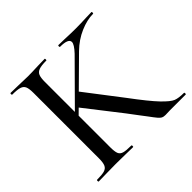

<svg xmlns="http://www.w3.org/2000/svg" viewBox="-154 -792 960 960"><g transform="rotate(-45 326.0 -312.0)"><path d="M35 -613Q32 -613 32 -619Q32 -625 35 -625L85 -624Q129 -622 155 -622Q183 -622 227 -624L276 -625Q278 -625 278 -619Q278 -613 276 -613Q241 -613 224 -607Q207 -601 201 -586.5Q195 -572 195 -542V-81Q195 -50 200.5 -36Q206 -22 222.5 -17Q239 -12 276 -12Q279 -12 279 -6Q279 0 276 0Q244 0 226 -1L155 -2L85 -1Q66 0 33 0Q31 0 31 -6Q31 -12 33 -12Q69 -12 86 -17Q103 -22 109.5 -36.5Q116 -51 116 -81V-544Q116 -574 110 -588Q104 -602 87.5 -607.5Q71 -613 35 -613ZM218 -340 278 -392 426 -199Q496 -105 533 -66.5Q570 -28 590.5 -20Q611 -12 648 -12Q651 -12 651 -6Q651 0 648 0H536L505 1Q491 1 483.5 -3Q476 -7 466.5 -18Q457 -29 435 -59Q426 -70 411 -90.5Q396 -111 370 -145ZM432 -588Q432 -613 373 -613Q370 -613 370 -619Q370 -625 373 -625L417 -624Q457 -622 493 -622Q529 -622 567 -624L606 -625Q609 -625 609 -619Q609 -613 606 -613Q564 -613 515 -592Q466 -571 425 -531L168 -277L143 -278L400 -537Q432 -571 432 -588Z"/></g></svg>

Font: Cormorant Garamond Medium
Style: Regular
Weight: 500
Designer: Christian Thalmann (Catharsis Fonts)
Foundry: Catharsis Fonts
Version: Version 4.000